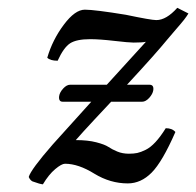

<svg xmlns="http://www.w3.org/2000/svg" viewBox="-20 -464 507 496"><path d="M438 -443.8 466.8 -429.2Q462.4 -421.9 455.6 -413.1Q448.7 -404.3 433.6 -387Q418.5 -369.6 412.1 -361.8Q382.3 -325.2 308.1 -245.1H366.2Q377.9 -245.1 376 -231Q374.5 -221.2 365.5 -211.2Q356.4 -201.2 347.2 -201.2H267.1Q259.8 -193.4 225.3 -156.5Q190.9 -119.6 175.8 -102.1Q207 -102.1 228.8 -96.4Q250.5 -90.8 260 -84.5Q269.5 -78.1 283 -72.5Q296.4 -66.9 313 -66.9Q325.2 -66.9 334.5 -68.8Q343.8 -70.8 356.2 -76.9Q368.7 -83 381.6 -96.9Q394.5 -110.8 408.2 -132.8Q424.8 -132.8 433.1 -123Q399.4 -45.9 371.8 -18.1Q344.2 9.8 310.1 9.8Q265.1 9.8 224.1 -15.1Q182.6 -41 147.9 -41Q139.2 -41 122.6 -27.1Q106 -13.2 90.8 12.2Q82 11.2 67.9 5.9Q59.1 4.4 54.2 -6.8Q59.6 -25.9 116.2 -90.8L215.8 -201.2H142.1Q130.9 -201.2 132.8 -215.8Q134.3 -225.6 143.3 -235.4Q152.3 -245.1 161.1 -245.1H255.9L356.9 -356Q347.2 -354 325.2 -354Q313 -354 275.1 -358.4Q237.3 -362.8 212.9 -362.8Q177.7 -362.8 161.1 -352.1Q144.5 -341.3 128.9 -307.1Q109.9 -307.1 102.1 -314.9Q115.7 -361.3 144.8 -400.1Q173.8 -439 199.2 -439Q224.6 -439 305.2 -425.8Q370.6 -412.1 383.8 -412.1Q409.7 -412.1 438 -443.8Z"/></svg>

Font: Common Serif Medium
Style: Italic
Weight: 500
Italic angle: -12°
Designer: Philipp H. Poll, Khaled Hosny
Foundry: Stefan Peev, Context Ltd.
Version: Version 1.026